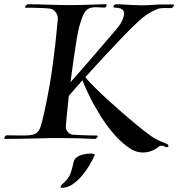

<svg xmlns="http://www.w3.org/2000/svg" viewBox="-57 -654 839 904"><path d="M615 64Q602 64 589 60.5Q576 57 563 50Q522 25 485 -16.5Q448 -58 417.5 -106.5Q387 -155 365 -200Q343 -245 331 -276L267 -203Q262 -158 258.5 -120.5Q255 -83 253 -61Q252 -44 262 -33Q272 -22 284 -20Q295 -19 317 -18Q339 -17 362 -16.5Q385 -16 398 -16Q403 -16 403 -12Q403 -9 398 -4Q393 1 388 0Q354 -2 310 -3Q266 -4 223 -4Q202 -4 182.5 -4Q163 -4 146 -3Q131 -3 101 -2Q71 -1 35.5 -0.5Q0 0 -33 0H-34Q-37 0 -37 -3Q-37 -7 -33 -12Q-29 -17 -25 -17Q-11 -17 4.5 -16.5Q20 -16 54 -16Q91 -16 108 -23.5Q125 -31 133.5 -56Q142 -81 153 -132Q177 -243 191 -346Q205 -449 215 -561Q217 -581 205.5 -596Q194 -611 180 -613Q170 -615 145.5 -616Q121 -617 98 -617.5Q75 -618 67 -617Q61 -617 61 -621Q61 -625 66 -629.5Q71 -634 76 -634Q117 -634 171.5 -632Q226 -630 274 -630Q291 -630 318 -630.5Q345 -631 372.5 -632Q400 -633 419.5 -633.5Q439 -634 441 -634Q445 -634 445 -630Q445 -626 442 -622Q439 -618 434 -618Q427 -618 418.5 -619Q410 -620 394 -620Q374 -620 360.5 -613.5Q347 -607 337 -587.5Q327 -568 316 -529Q311 -510 304 -469Q297 -428 289.5 -375Q282 -322 275 -267Q325 -323 376 -382.5Q427 -442 477 -500Q506 -532 516.5 -554Q527 -576 527 -589Q527 -603 519 -609Q511 -615 501.5 -616.5Q492 -618 487 -618H483Q477 -618 477 -623Q477 -627 481 -630.5Q485 -634 494 -634Q501 -634 521.5 -633Q542 -632 566 -630.5Q590 -629 605 -629Q636 -629 662.5 -631Q689 -633 706 -633H759Q762 -633 762 -630Q762 -626 757.5 -621Q753 -616 749 -616Q729 -616 712.5 -616Q696 -616 683 -611Q664 -604 639.5 -588.5Q615 -573 587 -546Q561 -522 521 -480.5Q481 -439 435.5 -390Q390 -341 345 -291Q358 -273 390 -241.5Q422 -210 463.5 -172.5Q505 -135 546.5 -99.5Q588 -64 621.5 -38Q655 -12 670 -3Q685 6 704 13.5Q723 21 730 24Q736 28 736 32Q736 39 728 39Q724 39 717 35.5Q710 32 702 32Q695 32 690.5 36.5Q686 41 681 44Q668 53 651 58.5Q634 64 615 64ZM367 69Q378 69 384.5 71Q391 73 389 76Q380 97 365 122.5Q350 148 330.5 171.5Q311 195 288 211.5Q265 228 241 230H236Q228 230 228 226Q228 219 244 206Q268 184 276 160Q284 136 288 116Q292 96 301 89Q315 78 334 73.5Q353 69 367 69Z"/></svg>

Font: Tapestry
Style: Regular
Weight: 400
Designer: Robert E. Leuschke
Foundry: Robert E. Leuschke
Version: Version 1.010; ttfautohint (v1.8.4.7-5d5b)